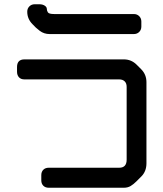

<svg xmlns="http://www.w3.org/2000/svg" viewBox="-20 -780 768 902"><path d="M174 67Q174 83 183.5 92.5Q193 102 209 102H562Q580 102 593.5 94Q607 86 621 72L644 49Q668 25 668 -13V-394Q668 -430 643 -455L622 -476Q597 -501 562 -501H95Q60 -501 60 -465V-443Q60 -427 69 -417Q78 -407 95 -407H540Q556 -407 565.5 -398Q575 -389 575 -372V-30Q575 8 540 8H209Q193 8 183.5 17.5Q174 27 174 43ZM133 -666Q147 -650 167 -635Q187 -620 213 -620H609Q624 -620 634 -630Q644 -640 644 -655V-679Q644 -694 634 -704Q624 -714 609 -714H235Q210 -714 205 -722Q200 -730 200 -738Q200 -747 190 -753.5Q180 -760 165 -760H143Q128 -760 118 -750Q108 -740 108 -725Q108 -691 133 -666Z"/></svg>

Font: WDXL Lubrifont TC
Style: Regular
Weight: 400
Designer: [WDXL Lubrifont] Copyright 2020-2022 (c) NightFurySL2001, Skr-ZERO; [ZCOOL QingKe HuangYou] Copyright 2018-2022 (c) The 
Version: Version 2.001;hotconv 1.1.1;makeotfexe 2.6.0